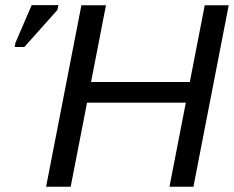

<svg xmlns="http://www.w3.org/2000/svg" viewBox="-20 -708 887 728"><path d="M310.1 -318.8 248 0H154.8L288.6 -688H381.8L325.2 -397H699.7L756.3 -688H847.2L713.4 0H622.6L684.6 -318.8ZM197.8 -670.4 72.3 -529.8H35.6L38.6 -545.9L100.1 -688.5H201.2Z"/></svg>

Font: Arimo
Style: Italic
Weight: 400
Italic angle: -12°
Designer: Steve Matteson
Foundry: Monotype Imaging Inc.
Version: Version 1.33